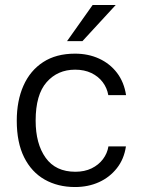

<svg xmlns="http://www.w3.org/2000/svg" viewBox="-20 -743 580 773"><path d="M282 -527Q335.5 -527 379 -507Q422.5 -487 451 -449.8Q479.5 -412.5 487.5 -360H416Q411 -389 393.5 -412.2Q376 -435.5 347.8 -449Q319.5 -462.5 282.5 -462.5Q212 -462.5 167.8 -412.2Q123.5 -362 123.5 -257.5Q123.5 -164 163.8 -107.8Q204 -51.5 283.5 -51.5Q320.5 -51.5 348.8 -65.2Q377 -79 394.5 -102.2Q412 -125.5 416.5 -153.5H487Q479.5 -102.5 450.5 -65.8Q421.5 -29 378.2 -9.5Q335 10 282 10Q213 10 160 -20Q107 -50 77.2 -109.5Q47.5 -169 47.5 -257Q47.5 -337.5 74.5 -398.2Q101.5 -459 153.8 -493Q206 -527 282 -527ZM353 -723H446L312 -577.5H250Z"/></svg>

Font: Public Sans Light
Style: Regular
Weight: 300
Designer: The Public Sans Project Authors: Dan O. Williams and USWDS (Libre Franklin designed by Pablo Impallari and Rodrigo Fuenz
Version: Version 1.007